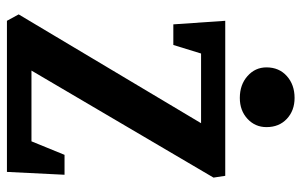

<svg xmlns="http://www.w3.org/2000/svg" viewBox="-174 -674 849 540"><g transform="rotate(90 250.0 -404.5)"><path d="M39 0 21 -33 327 -546H131L107 -468H49L39 -614H475L480 -581L179 -69H378L416 -162H472L464 0ZM256 -655Q218.7 -655 194.4 -676.6Q170 -698.2 170 -730Q170 -765.4 194.4 -787.2Q218.7 -809 256 -809Q291.5 -809 314.8 -787.2Q338 -765.4 338 -730Q338 -698.2 314.8 -676.6Q291.5 -655 256 -655Z"/></g></svg>

Font: Manuale
Style: Regular
Weight: 400
Designer: Eduardo Tunni / Pablo Cosgaya
Foundry: Eduardo Tunni / Pablo Cosgaya
Version: Version 1.002